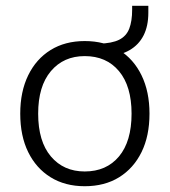

<svg xmlns="http://www.w3.org/2000/svg" viewBox="-20 -636 587 664"><path d="M273 8Q205 8 155 -23Q105 -54 77.5 -110Q50 -166 50 -243Q50 -319 77.5 -375.5Q105 -432 155 -463Q205 -494 273 -494Q342 -494 392 -463Q442 -432 469.5 -375.5Q497 -319 497 -243Q497 -166 469.5 -110Q442 -54 392 -23Q342 8 273 8ZM273 -43Q348 -43 391.5 -95Q435 -147 435 -243Q435 -338 391.5 -390Q348 -442 273 -442Q200 -442 156 -390Q112 -338 112 -243Q112 -147 156 -95Q200 -43 273 -43ZM350 -441 322 -462V-485Q367 -486 392 -498.5Q417 -511 427 -537Q437 -563 437 -602V-616H493V-592Q493 -546 476.5 -513.5Q460 -481 428 -462.5Q396 -444 350 -441Z"/></svg>

Font: Nunito Sans 12pt ExtraLight Light
Style: Regular
Weight: 300
Version: Version 3.101;gftools[0.9.27]